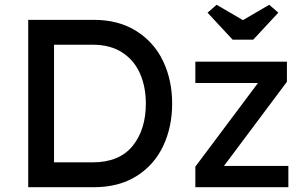

<svg xmlns="http://www.w3.org/2000/svg" viewBox="-20 -783 1271 803"><path d="M700 -350Q700 -252 662.5 -172.5Q625 -93 551 -46.5Q477 0 372 0H98V-700H372Q476 -700 550.5 -653Q625 -606 662.5 -526.5Q700 -447 700 -350ZM590 -350Q590 -419 566 -474.5Q542 -530 492 -563Q442 -596 367 -596H200L206 -605V-93L203 -104H367Q479 -104 534.5 -172.5Q590 -241 590 -350ZM1186 0H797V-86L1068 -448V-436H797V-525H1180V-441L913 -84L909 -89H1186ZM1106 -763 1144 -730 1039 -617H953L848 -730L886 -763L1011 -690H981Z"/></svg>

Font: Lexend
Style: Regular
Weight: 400
Designer: Thomas Jockin
Foundry: Lexend
Version: Version 1.000